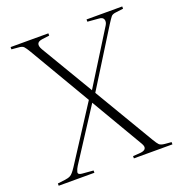

<svg xmlns="http://www.w3.org/2000/svg" viewBox="-131 -843 900 955"><g transform="rotate(-20 319.0 -365.0)"><path d="M18 0V-12L58 -17Q75 -19 87 -25.5Q99 -32 118 -61L305 -350L114 -675Q101 -697 93 -705.5Q85 -714 64 -715L29 -718V-730H229V-718L190 -713Q148 -707 172 -666L336 -390L510 -669Q520 -685 515.5 -698.5Q511 -712 491 -713L431 -718V-730H620V-718L580 -713Q562 -711 555 -702.5Q548 -694 532 -669L347 -372L535 -55Q548 -33 556 -25Q564 -17 585 -15L620 -12V0H416V-12L447 -14Q501 -16 478 -55L316 -331L141 -61Q132 -47 128.5 -33Q125 -19 147 -17L207 -12V0Z"/></g></svg>

Font: Display Extralight
Style: Regular
Weight: 200
Designer: Latin by Veronika Burian and Jose Scaglione. Greek by Irene Vlachou. Cyrillic by Vera Evstafieva.
Foundry: TypeTogether
Version: Version 3.002